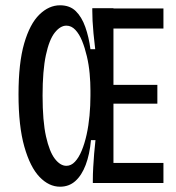

<svg xmlns="http://www.w3.org/2000/svg" viewBox="-20 -692 666 726"><path d="M207 14Q165 14 129.5 -23Q94 -60 72 -137.5Q50 -215 50 -335Q50 -454 71.5 -528Q93 -602 129 -637Q165 -672 207 -672Q244 -672 266.5 -650Q289 -628 302.5 -590Q316 -552 322 -506H340Q336 -540 333.5 -566Q331 -592 330 -613Q329 -634 329 -651V-661H409V0H331V-9Q331 -34 332.5 -59.5Q334 -85 336 -111Q338 -137 341 -162H324Q319 -108 304 -68.5Q289 -29 265 -7.5Q241 14 207 14ZM355 0V-76H598V0ZM231 -65Q249 -65 263.5 -80.5Q278 -96 289 -122.5Q300 -149 307.5 -183Q315 -217 318.5 -255Q322 -293 322 -330V-350Q322 -380 319 -413.5Q316 -447 308.5 -479Q301 -511 290.5 -537Q280 -563 265 -579Q250 -595 231 -595Q208 -595 187 -568.5Q166 -542 153.5 -483.5Q141 -425 141 -331Q141 -234 154 -176Q167 -118 187.5 -91.5Q208 -65 231 -65ZM355 -300V-371H575V-300ZM355 -584V-660H598V-584Z"/></svg>

Font: Bricolage Grotesque 24pt Condensed
Style: Regular
Weight: 400
Width: 3
Designer: Mathieu Triay
Foundry: Atelier Triay
Version: Version 1.001;gftools[0.9.33.dev8+g029e19f]